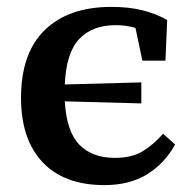

<svg xmlns="http://www.w3.org/2000/svg" viewBox="-20 -523 558 557"><path d="M283 14Q166 14 103.5 -52.5Q41 -119 41 -239Q41 -369 110 -436Q179 -503 303 -503Q355 -503 394 -493Q433 -483 465 -465L460 -347H393L373 -442Q347 -450 315 -450Q248 -450 210 -410Q172 -370 168 -278L390 -284V-223L168 -229Q173 -141 210.5 -103Q248 -65 313 -65Q363 -65 394.5 -84.5Q426 -104 453 -135L488 -104Q458 -49 407 -17.5Q356 14 283 14Z"/></svg>

Font: Source Serif 4 SmText Semibold
Style: Regular
Weight: 600
Designer: Frank Grießhammer
Foundry: Adobe
Version: Version 4.005;hotconv 1.1.0;makeotfexe 2.6.0